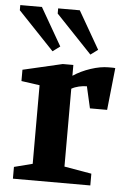

<svg xmlns="http://www.w3.org/2000/svg" viewBox="-61 -774 540 813"><g transform="rotate(5 209.0 -367.5)"><path d="M25 0V-50L103 -70V-404L25 -415V-463L193 -502H238V-456Q271 -478 312 -491.5Q353 -505 387 -505Q393 -505 402.5 -505Q412 -505 416 -504L397 -325H324L303 -417Q287 -417 269.5 -413Q252 -409 238 -401V-70L354 -50V0ZM306 -552 153 -713V-735H245L337 -575ZM145 -552 -8 -713V-735H84L176 -575Z"/></g></svg>

Font: Manuale
Style: Bold
Weight: 700
Version: Version 1.002